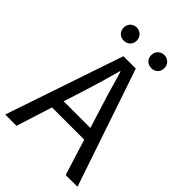

<svg xmlns="http://www.w3.org/2000/svg" viewBox="-261 -1019 1129 1129"><g transform="rotate(45 303.5 -454.5)"><path d="M227 -410 191 -298H413L378 -410Q348 -503 304 -658H300Q273 -556 227 -410ZM3 0 252 -734H355L604 0H506L436 -224H168L97 0ZM243 -854Q243 -830 227.5 -815Q212 -800 188.5 -800Q165 -800 149.5 -815Q134 -830 134 -854Q134 -878 149.5 -893.5Q165 -909 188 -909Q211 -909 227 -893.5Q243 -878 243 -854ZM472 -854Q472 -830 456.5 -815Q441 -800 417.5 -800Q394 -800 378.5 -815Q363 -830 363 -854Q363 -878 378.5 -893.5Q394 -909 417.5 -909Q441 -909 456.5 -893.5Q472 -878 472 -854Z"/></g></svg>

Font: Swei Fan Sans CJK TC
Style: Regular
Weight: 400
Version: Version 2.130